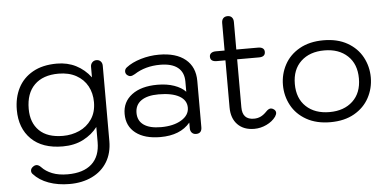

<svg xmlns="http://www.w3.org/2000/svg" viewBox="-59 -821 2410 1191"><g transform="rotate(-5 1146.0 -225.0)"><path d="M105 169Q97 161 97 149Q97 134 113 123Q123 116 132 116Q147 116 162 132Q186 158 226 174Q266 190 322 190Q420 190 472 143Q524 96 524 7V-87Q490 -42 435 -13.5Q380 15 307 15Q180 15 111 -53Q42 -121 42 -235Q42 -312 72.5 -371.5Q103 -431 164 -465.5Q225 -500 314 -500Q380 -500 433 -473Q486 -446 524 -396V-462Q524 -478 534.5 -489Q545 -500 561 -500Q577 -500 587 -489.5Q597 -479 597 -462V7Q597 82 563.5 137Q530 192 469 221.5Q408 251 329 251Q257 251 199 230Q141 209 105 169ZM523 -242Q523 -298 499 -342Q475 -386 429 -411.5Q383 -437 319 -437Q222 -437 169 -384.5Q116 -332 116 -235Q116 -149 166.5 -99.5Q217 -50 314 -50Q368 -50 415.5 -71Q463 -92 493 -135.5Q523 -179 523 -242Z M706 -152Q706 -227 764.5 -271Q823 -315 924 -315Q983 -315 1028.5 -299Q1074 -283 1099 -256V-320Q1099 -377 1061.5 -407Q1024 -437 952 -437Q859 -437 791 -393Q774 -383 763 -383Q753 -383 743 -391Q732 -400 732 -414Q732 -429 745 -439Q781 -467 836.5 -483.5Q892 -500 950 -500Q1056 -500 1114.5 -452Q1173 -404 1173 -317V-29Q1173 10 1137 10Q1121 10 1111 -0.5Q1101 -11 1101 -28V-64Q1039 10 915 10Q817 10 761.5 -33Q706 -76 706 -152ZM1100 -157Q1100 -204 1054.5 -229.5Q1009 -255 926 -255Q856 -255 818 -228.5Q780 -202 780 -152Q780 -103 817 -77Q854 -51 924 -51Q1002 -51 1051 -80.5Q1100 -110 1100 -157Z M1643 -78Q1643 -68 1634 -54Q1613 -25 1576 -7.5Q1539 10 1500 10Q1434 10 1396 -29Q1358 -68 1358 -136V-429H1304Q1264 -429 1264 -460Q1264 -474 1274.5 -482Q1285 -490 1304 -490H1358V-661Q1358 -680 1367.5 -690.5Q1377 -701 1395 -701Q1412 -701 1421.5 -690.5Q1431 -680 1431 -661V-490H1567Q1585 -490 1595.5 -482.5Q1606 -475 1606 -460Q1606 -429 1567 -429H1431V-130Q1431 -53 1503 -53Q1526 -53 1545 -62Q1564 -71 1583 -91Q1598 -107 1612 -107Q1621 -107 1632 -99Q1643 -90 1643 -78Z M1700 -245Q1700 -313 1731.5 -371.5Q1763 -430 1825 -465Q1887 -500 1974 -500Q2061 -500 2122.5 -465Q2184 -430 2215.5 -371.5Q2247 -313 2247 -245Q2247 -177 2215.5 -118.5Q2184 -60 2122.5 -25Q2061 10 1974 10Q1887 10 1825 -25Q1763 -60 1731.5 -118.5Q1700 -177 1700 -245ZM2173 -245Q2173 -335 2118.5 -386Q2064 -437 1974 -437Q1883 -437 1828.5 -386Q1774 -335 1774 -245Q1774 -155 1828.5 -104Q1883 -53 1974 -53Q2064 -53 2118.5 -104Q2173 -155 2173 -245Z"/></g></svg>

Font: Kodchasan
Style: Regular
Weight: 400
Version: Version 1.000; ttfautohint (v1.6)